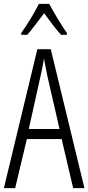

<svg xmlns="http://www.w3.org/2000/svg" viewBox="-20 -967 454 987"><path d="M233 -947H180C158 -903 118 -837 89 -797V-788H120C145 -816 179 -863 207 -899C235 -861 266 -818 294 -788H324V-797C302 -828 257 -901 233 -947ZM356 0H414L241 -714H172L0 0H58L118 -252H297ZM224 -574 286 -304H128L188 -574C196 -609 202 -637 206 -667C211 -637 217 -609 224 -574Z"/></svg>

Font: Noto Sans Arabic ExtCond Light
Style: Regular
Weight: 300
Width: 2
Designer: Monotype Design Team, Nadine Chahine, Nizar Qandah and Khaled Hosny
Foundry: Monotype Imaging Inc.
Version: Version 2.012